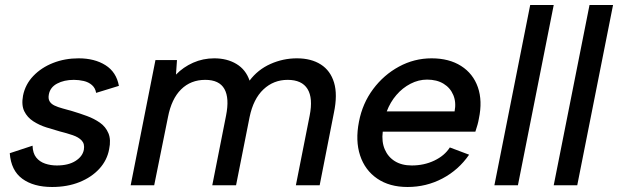

<svg xmlns="http://www.w3.org/2000/svg" viewBox="-20 -740 2469 767"><path d="M110 -158Q111 -128 124.5 -111Q138 -94 160 -86.5Q182 -79 207 -79Q253 -79 281.5 -97Q310 -115 315 -142Q319 -165 306.5 -178.5Q294 -192 270.5 -200Q247 -208 219 -215Q194 -222 165.5 -231Q137 -240 113 -255.5Q89 -271 77 -295.5Q65 -320 72 -358Q81 -403 113 -436.5Q145 -470 192 -488.5Q239 -507 294 -507Q358 -507 401.5 -479.5Q445 -452 455 -397L364 -369Q361 -388 347.5 -400Q334 -412 314.5 -416.5Q295 -421 275 -421Q236 -421 208 -406Q180 -391 175 -362Q172 -346 178 -335.5Q184 -325 197.5 -318.5Q211 -312 229.5 -307Q248 -302 269 -296Q299 -287 327.5 -276.5Q356 -266 379 -250Q402 -234 413 -208Q424 -182 416 -144Q408 -100 377 -66Q346 -32 297.5 -12.5Q249 7 188 7Q114 7 69 -26Q24 -59 19 -128Z M601 -500H687L683 -442Q712 -472 751.5 -489.5Q791 -507 836 -507Q887 -507 924.5 -484.5Q962 -462 977 -418Q1010 -462 1060.5 -484.5Q1111 -507 1166 -507Q1223 -507 1261.5 -482.5Q1300 -458 1314.5 -410Q1329 -362 1314 -290L1257 0H1162L1217 -278Q1231 -348 1208.5 -384.5Q1186 -421 1129 -421Q1073 -421 1032.5 -383Q992 -345 977 -272L923 0H828L883 -278Q897 -348 876.5 -384.5Q856 -421 800 -421Q742 -421 703.5 -383Q665 -345 651 -272L596 0H502Z M1608 7Q1536 7 1487 -26.5Q1438 -60 1418.5 -119Q1399 -178 1414 -254Q1428 -327 1470.5 -384Q1513 -441 1574 -474Q1635 -507 1704 -507Q1774 -507 1822 -476.5Q1870 -446 1889 -391.5Q1908 -337 1893 -266Q1891 -254 1887.5 -241.5Q1884 -229 1879 -214H1509Q1504 -174 1517 -143.5Q1530 -113 1557.5 -96Q1585 -79 1625 -79Q1674 -79 1715 -98.5Q1756 -118 1777 -151L1854 -122Q1812 -61 1747.5 -27Q1683 7 1608 7ZM1796 -295Q1803 -331 1791 -360Q1779 -389 1752 -405.5Q1725 -422 1686 -422Q1652 -422 1620 -405.5Q1588 -389 1563.5 -360.5Q1539 -332 1525 -295Z M2098 -720H2192L2049 0H1955Z M2335 -720H2429L2286 0H2192Z"/></svg>

Font: Albert Sans Medium
Style: Italic
Weight: 500
Italic angle: -11.25°
Designer: Andreas Rasmussen
Foundry: a.Foundry
Version: Version 1.025